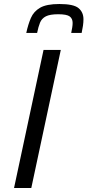

<svg xmlns="http://www.w3.org/2000/svg" viewBox="-20 -937 436 957"><path d="M50 0 197 -688H283L136 0ZM111 -773Q120 -815 134 -847.5Q148 -880 180 -898.5Q212 -917 276 -917Q347 -917 371.5 -896.5Q396 -876 396 -841Q396 -825 393.5 -808.5Q391 -792 387 -773H335Q338 -788 340 -800Q342 -812 342 -823Q342 -844 327.5 -855Q313 -866 270 -866Q229 -866 208.5 -855.5Q188 -845 179.5 -824Q171 -803 165 -773Z"/></svg>

Font: Saira
Style: Italic
Weight: 400
Italic angle: -12°
Designer: Hector Gatti with collaboration of the Omnibus-Type team
Foundry: Omnibus-Type
Version: Version 1.100; ttfautohint (v1.8.3)